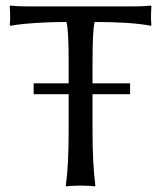

<svg xmlns="http://www.w3.org/2000/svg" viewBox="-20 -668 580 691"><path d="M101.1 -329.1V-368.2H227.1V-444.8Q227.1 -561.5 219.2 -588.9Q159.7 -588.9 109.4 -585.4Q59.6 -582 38.1 -578.6L17.1 -575.2L15.1 -579.1Q18.1 -602.5 15.1 -645L17.1 -647.9Q41 -645 77.1 -645H462.9Q499 -645 522.9 -647.9L524.9 -645Q522 -602.5 524.9 -579.1L522.9 -575.2Q454.1 -588.9 320.8 -588.9Q313 -561.5 313 -444.8V-368.2H448.2V-329.1H313V-200.2Q313 -75.2 323.2 0L320.8 2.9Q302.7 0 270 0Q237.3 0 219.2 2.9L216.8 0Q227.1 -71.3 227.1 -200.2V-329.1Z"/></svg>

Font: Linux Biolinum G
Style: Regular
Weight: 400
Designer: Philipp H. Poll
Foundry: Philipp H. Poll
Version: Version 1.1.0 ; ttfautohint (v1.6)